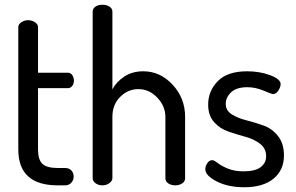

<svg xmlns="http://www.w3.org/2000/svg" viewBox="-20 -780 1246 808"><path d="M140 -409V-151Q140 -108 158.5 -90.5Q177 -73 223 -73H254Q271 -73 280.5 -62.5Q290 -52 290 -37Q290 -22 280 -11Q270 0 254 0H223Q57 0 57 -151V-666Q57 -678 70 -686.5Q83 -695 98 -695Q114 -695 127 -686.5Q140 -678 140 -666V-474H266Q277 -474 284 -464Q291 -454 291 -441Q291 -428 284 -418.5Q277 -409 266 -409Z M453 -288V-30Q453 -19 440.5 -9.5Q428 0 411 0Q394 0 382 -9Q370 -18 370 -30V-731Q370 -744 381.5 -752Q393 -760 411 -760Q429 -760 441 -752Q453 -744 453 -731V-404Q470 -436 503.5 -458Q537 -480 583 -480Q654 -480 706.5 -423.5Q759 -367 759 -288V-30Q759 -16 746.5 -8Q734 0 717 0Q701 0 688.5 -8Q676 -16 676 -30V-288Q676 -333 642 -369Q608 -405 562 -405Q519 -405 486 -372.5Q453 -340 453 -288Z M1005 -59Q1055 -59 1077.5 -77Q1100 -95 1100 -122Q1100 -155 1075 -174.5Q1050 -194 1014 -204Q978 -214 942 -226Q906 -238 881 -266Q856 -294 856 -340Q856 -397 896.5 -438.5Q937 -480 1020 -480Q1073 -480 1117 -463.5Q1161 -447 1161 -426Q1161 -414 1151.5 -399Q1142 -384 1128 -384Q1124 -384 1089.5 -398.5Q1055 -413 1021 -413Q975 -413 952.5 -391.5Q930 -370 930 -343Q930 -315 955 -299Q980 -283 1016 -274Q1052 -265 1088.5 -252Q1125 -239 1150 -207.5Q1175 -176 1175 -126Q1175 -64 1131 -28Q1087 8 1008 8Q940 8 892 -16.5Q844 -41 844 -68Q844 -81 852.5 -93.5Q861 -106 873 -106Q881 -106 896 -94Q911 -82 939 -70.5Q967 -59 1005 -59Z"/></svg>

Font: Dosis
Style: Medium
Weight: 500
Designer: Edgar Tolentino, Pablo Impallari, Igino Marini
Foundry: Edgar Tolentino, Pablo Impallari, Igino Marini
Version: Version 1.007